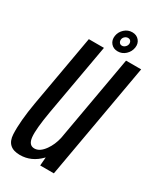

<svg xmlns="http://www.w3.org/2000/svg" viewBox="-185 -788 721 858"><g transform="rotate(30 175.0 -359.0)"><path d="M174 0 177.5 -43.5Q176.5 -42.5 175.5 -41.5Q130.5 5 71.5 5Q3.5 5 0.2 -60.5Q-3 -126 15 -229.5L80 -597.5H158L92.5 -228.5Q75.5 -130.5 79.8 -91.5Q84 -52.5 113 -52.5Q140.5 -52.5 164.5 -86.5Q185 -115.5 193.5 -153.5L272 -597.5H350L244.5 0ZM218.5 -614.5Q196 -614.5 183 -630Q170 -645.5 173.5 -668.5Q177 -690.5 194 -706Q211 -721.5 233.5 -721.5Q256 -721.5 269 -706Q282 -690.5 278.5 -668.5Q275 -646 258 -630.2Q241 -614.5 218.5 -614.5ZM222.5 -646Q231 -646 238.2 -652.5Q245.5 -659 247 -668.5Q248 -678 243.2 -684Q238.5 -690 229.5 -690Q221 -690 213.8 -684Q206.5 -678 205 -668.5Q204 -659 208.8 -652.5Q213.5 -646 222.5 -646Z"/></g></svg>

Font: Anybody Condensed Regular
Style: Italic
Weight: 400
Width: 3
Italic angle: -10°
Designer: Tyler Finck
Foundry: Etcetera Type Company
Version: Version 1.010; ttfautohint (v1.8.3) -l 8 -r 50 -G 200 -x 14 